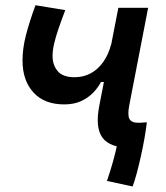

<svg xmlns="http://www.w3.org/2000/svg" viewBox="-20 -547 626 724"><path d="M480 156.2 383.3 135.3Q396 98.6 406.2 61.8Q416.5 24.9 422.9 -6.8L438 -79.6Q461.9 -81.1 485.8 -82.5Q509.8 -84 533.7 -85.9Q530.8 -60.1 524.9 -26.1Q519 7.8 511.2 42.5Q503.4 77.1 495.4 107.2Q487.3 137.2 480 156.2ZM222.2 -153.3Q147.5 -153.3 106.2 -198.2Q64.9 -243.2 64.9 -319.3Q64.9 -364.3 77.9 -414.6Q90.8 -464.8 113.8 -527.3L226.1 -508.8Q211.4 -470.2 200.7 -439Q189.9 -407.7 184.1 -382.3Q178.2 -356.9 178.2 -335.4Q178.2 -301.3 198.2 -278.1Q218.3 -254.9 264.6 -255.9Q295.9 -256.3 322.8 -271Q349.6 -285.6 369.4 -313.5Q389.2 -341.3 399.4 -380.9L394 -237.8H360.8Q350.6 -217.8 332 -198.2Q313.5 -178.7 286.4 -166Q259.3 -153.3 222.2 -153.3ZM468.3 9.8Q394 9.8 366.2 -28.1Q338.4 -65.9 354.5 -148.9L426.3 -517.6H538.6L467.3 -149.4Q460.4 -112.3 468.3 -98.1Q476.1 -84 502 -84Q514.6 -84 529.8 -85.4L512.2 7.3Q502.4 8.8 491.2 9.3Q480 9.8 468.3 9.8Z"/></svg>

Font: Cascadia Mono Medium
Style: Italic
Weight: 500
Italic angle: -10°
Monospace: yes
Designer: Aaron Bell
Foundry: Saja Typeworks
Version: Version 2407.024